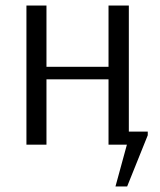

<svg xmlns="http://www.w3.org/2000/svg" viewBox="-20 -520 575 690"><path d="M395 150 436 0H370V-235H147V0H75V-500H147V-280H370V-500H443V-47H511V-34L437 150Z"/></svg>

Font: Arsenal SC
Style: Regular
Weight: 400
Designer: Andrij Shevchenko
Foundry: Stairsfor
Version: Version 2.001; ttfautohint (v1.8.4.7-5d5b)